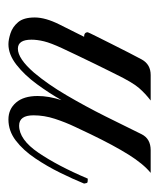

<svg xmlns="http://www.w3.org/2000/svg" viewBox="20 -406 386 467"><g transform="rotate(90 213.5 -173.0)"><path d="M88 0Q77 0 61.5 -5Q46 -10 34.5 -23.5Q23 -37 23 -64Q23 -90 40 -124Q57 -158 70 -184Q59 -184 59 -193Q60 -196 68 -212Q76 -228 87 -250Q98 -272 108.5 -292.5Q119 -313 125 -324Q137 -346 163 -346H225Q208 -333 194.5 -317.5Q181 -302 161 -261Q161 -261 154 -247Q147 -233 136.5 -211.5Q126 -190 115.5 -168Q105 -146 98 -131Q85 -103 81 -86.5Q77 -70 77 -56Q77 -23 99 -23Q123 -23 157 -62Q185 -95 212 -141Q239 -187 263.5 -236Q288 -285 307 -324Q318 -346 346 -346H401Q379 -328 356.5 -292Q334 -256 307 -200Q300 -185 289 -162Q278 -139 269.5 -113Q261 -87 261 -61Q261 -26 286 -26Q320 -26 352 -73Q384 -120 415 -193Q423 -193 424.5 -192Q426 -191 427 -184Q416 -157 400.5 -125.5Q385 -94 365.5 -65Q346 -36 322.5 -18Q299 0 271 0Q246 0 230 -18.5Q214 -37 214 -71Q214 -98 224 -129Q207 -99 185 -69Q163 -39 138 -19.5Q113 0 88 0Z"/></g></svg>

Font: Great Vibes
Style: Regular
Weight: 400
Designer: Robert E. Leuschke, Viktoriya Grabowska, Viviana Monsalve, Eben Sorkin
Foundry: Robert E. Leuschke
Version: Version 1.103; ttfautohint (v1.8.4.7-5d5b)